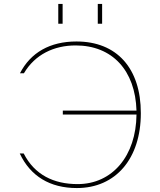

<svg xmlns="http://www.w3.org/2000/svg" viewBox="-20 -942 811 972"><path d="M298 -382V-362H671C669 -153 549 -10 373 -10C252 -10 155 -57 100 -165H80C134 -50 233 10 369 10C566 10 693 -139 693 -369C693 -597 571 -732 367 -732C233 -732 135 -676 81 -571H101C157 -666 253 -712 363 -712C548 -712 665 -586 671 -382ZM275 -822H297V-922H275ZM475 -822H497V-922H475Z"/></svg>

Font: Perun Thin
Style: Regular
Weight: 100
Foundry: Copyright (c) Stefan Peev, Context Ltd, 2016
Version: Version 1.089